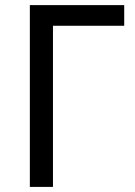

<svg xmlns="http://www.w3.org/2000/svg" viewBox="-20 -734 531 754"><path d="M467.8 -713.9V-632.8H188V0H97.2V-713.9Z"/></svg>

Font: Genotype
Style: Regular
Weight: 400
Foundry: Ascender Corporation
Version: Version 1.00